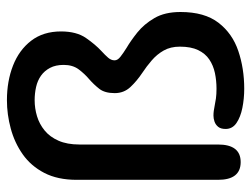

<svg xmlns="http://www.w3.org/2000/svg" viewBox="-107 -625 742 568"><g transform="rotate(-90 264.0 -341.0)"><path d="M369.5 -373Q369.5 -364 380 -355.8Q390.5 -347.5 406.5 -337.5Q427 -325.5 451.8 -305.8Q476.5 -286 494.5 -255.2Q512.5 -224.5 512.5 -178Q512.5 -107 480.8 -65.8Q449 -24.5 397.2 -7Q345.5 10.5 285.5 10.5Q256 10.5 228.8 5Q201.5 -0.5 184 -12.5Q166.5 -24.5 166.5 -44.5Q166.5 -59 173 -66.8Q179.5 -74.5 188.5 -77.5Q197.5 -80.5 206 -80.5Q213.5 -80.5 220.5 -79.5Q227.5 -78.5 235 -77Q244.5 -75 256.8 -73.2Q269 -71.5 285.5 -71.5Q309.5 -71.5 332 -76.2Q354.5 -81 372 -92.8Q389.5 -104.5 399.8 -125.8Q410 -147 410 -180Q410 -207.5 398.5 -227.8Q387 -248 369.2 -263.2Q351.5 -278.5 332.5 -291Q308.5 -307 290.5 -326.2Q272.5 -345.5 272.5 -372.5Q272.5 -402 285.2 -418.2Q298 -434.5 313.5 -448Q329.5 -461.5 342.8 -479.2Q356 -497 356 -523.5Q356 -547.5 347.2 -564Q338.5 -580.5 324 -590.8Q309.5 -601 290.8 -605.2Q272 -609.5 251.5 -609.5Q227.5 -609.5 204.2 -602.5Q181 -595.5 162 -580Q143 -564.5 131.8 -539Q120.5 -513.5 120.5 -477V-67Q120.5 0 68.5 0Q16 0 16 -67V-485Q16 -541.5 36.5 -581Q57 -620.5 91.5 -644.8Q126 -669 167.8 -680.2Q209.5 -691.5 251.5 -691.5Q308 -691.5 354 -673.5Q400 -655.5 427.5 -619.8Q455 -584 455 -531.5Q455 -485.5 435.5 -457.5Q416 -429.5 397 -412Q385 -401 377.2 -392Q369.5 -383 369.5 -373Z"/></g></svg>

Font: Sono Medium
Style: Regular
Weight: 500
Designer: Tyler Finck
Foundry: Tyler Finck
Version: Version 2.112